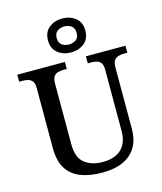

<svg xmlns="http://www.w3.org/2000/svg" viewBox="-140 -1080 1005 1192"><g transform="rotate(-15 362.5 -484.5)"><path d="M369 10Q288 10 230 -12.5Q172 -35 141 -85Q110 -135 110 -217V-603Q110 -632 99.5 -646Q89 -660 72.5 -664.5Q56 -669 37 -669H15V-714H321V-669H300Q280 -669 263 -664Q246 -659 236.5 -644.5Q227 -630 227 -599V-210Q227 -124 272 -88.5Q317 -53 389 -53Q443 -53 479 -72Q515 -91 532.5 -125.5Q550 -160 550 -207V-603Q550 -632 540 -646Q530 -660 513.5 -664.5Q497 -669 477 -669H456V-714H710V-669H689Q669 -669 652 -664Q635 -659 625 -644.5Q615 -630 615 -599V-205Q615 -138 587.5 -90Q560 -42 505.5 -16Q451 10 369 10ZM374 -761Q324 -761 289 -789Q254 -817 254 -870Q254 -923 289 -951Q324 -979 374 -979Q424 -979 459 -951Q494 -923 494 -870Q494 -817 459 -789Q424 -761 374 -761ZM374 -812Q400 -812 419 -825.5Q438 -839 438 -870Q438 -901 419 -914.5Q400 -928 374 -928Q348 -928 329 -914.5Q310 -901 310 -870Q310 -839 329 -825.5Q348 -812 374 -812Z"/></g></svg>

Font: Noto Serif Thai Medium
Style: Regular
Weight: 500
Version: Version 2.001